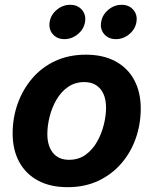

<svg xmlns="http://www.w3.org/2000/svg" viewBox="-20 -777 646 808"><path d="M264.6 10.7Q191.4 10.7 139.6 -17.3Q87.9 -45.4 60.5 -96.2Q33.2 -147 33.2 -215.3Q33.2 -281.2 54.4 -340.8Q75.7 -400.4 115.5 -447Q155.3 -493.7 212.4 -520.3Q269.5 -546.9 341.3 -546.9Q414.1 -546.9 465.8 -519Q517.6 -491.2 544.9 -440.2Q572.3 -389.2 572.3 -320.3Q572.3 -254.9 551.5 -195.3Q530.8 -135.7 490.7 -89.4Q450.7 -43 393.8 -16.1Q336.9 10.7 264.6 10.7ZM270.5 -104.5Q310.5 -104.5 339.8 -125.5Q369.1 -146.5 388.2 -179.9Q407.2 -213.4 416.7 -251.5Q426.3 -289.6 426.3 -323.7Q426.3 -356.9 415.8 -380.9Q405.3 -404.8 385 -418.2Q364.7 -431.6 335 -431.6Q295.4 -431.6 265.9 -410.9Q236.3 -390.1 217.3 -356.9Q198.2 -323.7 188.7 -285.6Q179.2 -247.6 179.2 -212.9Q179.2 -163.6 202.6 -134Q226.1 -104.5 270.5 -104.5ZM467.8 -612.3Q436.5 -612.3 418.5 -633.3Q400.4 -654.3 405.8 -684.6Q410.6 -714.8 435.8 -735.8Q460.9 -756.8 491.7 -756.8Q522.9 -756.8 541 -735.8Q559.1 -714.8 554.2 -684.6Q549.3 -654.3 524.2 -633.3Q499 -612.3 467.8 -612.3ZM251 -612.3Q220.2 -612.3 202.1 -633.3Q184.1 -654.3 189 -684.6Q193.8 -714.8 219 -735.8Q244.1 -756.8 275.4 -756.8Q306.6 -756.8 324.7 -735.8Q342.8 -714.8 337.9 -684.6Q333 -654.3 307.6 -633.3Q282.2 -612.3 251 -612.3Z"/></svg>

Font: Inter 18pt
Style: Bold Italic
Weight: 700
Italic angle: -9.3988°
Designer: Rasmus Andersson
Foundry: rsms
Version: Version 4.001;git-66647c0bb